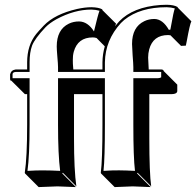

<svg xmlns="http://www.w3.org/2000/svg" viewBox="-20 -718 815 798"><path d="M162.1 -611.8Q207.5 -659.2 300.3 -680.7Q333.5 -688 359.9 -688Q390.1 -687.5 404.8 -679.2L405.8 -675.8L462.4 -619.6Q460 -614.7 458 -608.9Q466.8 -619.6 475.1 -628.9Q532.7 -689 646.5 -697.3Q660.2 -698.2 672.9 -698.2Q703.1 -697.8 717.8 -689L719.2 -686L775.4 -629.4Q769.5 -619.6 756.3 -547.4Q753.9 -535.2 752.4 -528.3L732.4 -527.3L688.5 -571.3Q683.1 -572.3 678.7 -572.3Q616.2 -572.3 600.1 -512.7Q595.7 -496.1 595.7 -478.5Q595.7 -466.8 598.1 -429.2H651.9Q656.2 -428.7 658.7 -426.8Q659.7 -424.3 660.2 -422.9L716.8 -366.2V-339.4Q715.8 -327.1 693.4 -326.7H600.6V-143.6Q600.6 0.5 608.4 56.6L551.8 0L549.8 2.9L606.4 59.6Q605 59.6 531.7 56.6L456.5 59.6L399.9 2.9L398.9 0Q405.8 -52.2 405.8 -200.2V-326.7H396.5H287.6V-143.6Q287.6 -10.3 297.4 56.6L241.2 0L238.8 2.9L295.4 59.6Q293.9 59.6 218.8 56.6L140.6 59.6L84 2.9L83 0Q92.8 -64 92.8 -200.2V-326.7H83.5L26.9 -382.8Q23.9 -383.3 22.9 -383.8Q22 -386.2 22 -389.2V-409.2Q26.4 -426.8 44.9 -429.2H92.8V-459Q92.8 -529.8 130.4 -576.7Q141.1 -589.8 162.1 -611.8ZM284.7 -429.2H357.9H378.9H405.8V-459Q406.2 -492.7 415.5 -525.4L381.3 -560.1Q373 -562.5 365.7 -562.5Q303.2 -562.5 286.6 -502.9Q282.2 -486.3 282.7 -468.3Q282.2 -457 284.7 -429.2ZM169.4 -605Q124.5 -557.6 113.3 -528.3Q103 -500 103 -459V-418.9H44.9Q32.2 -418 32.2 -409.2V-393.1H103V-200.2Q103 -70.8 94.2 -7.8Q134.8 -10.3 162.1 -9.8Q190.4 -9.8 230 -7.8Q221.2 -75.2 221.2 -200.2V-393.1H416V-200.2Q416 -59.6 410.2 -7.8Q446.8 -10.3 475.1 -10Q503.4 -9.8 541 -7.8Q534.2 -64.5 534.2 -200.2V-393.1H637.2Q645 -393.6 649.9 -396.5V-418.9H534.2V-439Q534.2 -451.7 531.2 -488.3Q528.8 -523.4 528.8 -535.2Q528.8 -605.5 579.6 -629.9Q598.6 -639.2 622.1 -639.2Q656.7 -638.2 681.6 -594.2L688 -594.7Q689.5 -602.1 692.9 -620.6Q700.7 -666 706.5 -683.1Q691.4 -687.5 672.9 -688Q562 -688 496.6 -635.3Q488.3 -628.4 482.4 -622.1Q417.5 -551.3 416 -459V-418.9H221.2V-439Q221.2 -451.2 218.3 -482.9Q215.8 -513.7 215.8 -524.9Q215.8 -595.2 266.1 -619.6Q285.2 -628.9 309.1 -628.9Q345.2 -627.9 370.6 -587.4Q387.7 -659.2 393.6 -673.3Q378.4 -677.7 359.9 -678.2Q289.1 -678.2 214.8 -638.2Q186 -622.1 169.4 -605Z"/></svg>

Font: Linux Biolinum Shadow O
Style: Bold
Weight: 700
Designer: Philipp H. Poll
Foundry: Philipp H. Poll
Version: Version 0.9.2